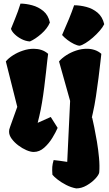

<svg xmlns="http://www.w3.org/2000/svg" viewBox="-20 -841 613 1075"><path d="M168.5 9.8Q151.4 9.8 127.9 -0.2Q104.5 -10.3 82.3 -27.1Q60.1 -43.9 45.4 -64Q30.8 -84 30.8 -103.5Q30.8 -110.4 31.7 -115.2Q32.7 -120.1 36.9 -131.8Q41 -143.6 50.3 -169.2Q59.6 -194.8 76.7 -242.7L12.7 -497.1Q27.3 -515.1 52.5 -531.2Q77.6 -547.4 108.2 -557.6Q138.7 -567.9 168.9 -567.9Q191.4 -567.9 211.9 -561.3Q232.4 -554.7 249.5 -539.6Q248 -532.2 245.1 -504.9Q242.2 -477.5 237.8 -438Q233.4 -398.4 227.8 -353.5Q222.2 -308.6 215.1 -266.1Q208 -223.6 200.2 -191.4L190.9 -153.3L264.2 -186L302.7 -125Q292.5 -101.1 273.2 -69.3Q253.9 -37.6 227.3 -13.9Q200.7 9.8 168.5 9.8ZM147.5 -608.9Q124 -610.4 101.3 -621.8Q78.6 -633.3 62.3 -649.2Q45.9 -665 41.5 -679.7Q55.7 -714.4 64.5 -736.6Q73.2 -758.8 80.3 -777.6Q87.4 -796.4 94.7 -820.8Q125 -820.8 159.9 -811.5Q194.8 -802.2 222.7 -779.3Q250.5 -756.3 259.3 -714.8Q245.1 -681.2 211.4 -651.6Q177.7 -622.1 147.5 -608.9ZM425.8 -585Q413.6 -585.4 394.8 -594.5Q376 -603.5 357.7 -617.4Q339.4 -631.3 327.6 -645Q350.6 -697.3 366.5 -735.8Q382.3 -774.4 395 -811.5Q428.2 -811.5 463.6 -802.2Q499 -793 526.4 -770Q553.7 -747.1 563.5 -705.6Q555.7 -689 538.3 -668.9Q521 -648.9 500 -630.6Q479 -612.3 459 -599.9Q439 -587.4 425.8 -585ZM406.7 213.9Q377.4 208.5 350.1 194.3Q322.8 180.2 302.5 164.3Q282.2 148.4 273.4 137.2Q271.5 109.4 272.7 93.3Q273.9 77.1 280.3 55.2Q293.5 56.2 314.7 59.3Q335.9 62.5 356.4 65.4L372.6 -275.9L310.5 -497.1Q325.7 -515.1 350.8 -531.5Q376 -547.9 406.7 -558.1Q437.5 -568.4 468.3 -567.9Q489.7 -567.9 510.3 -561Q530.8 -554.2 547.4 -539.6Q546.4 -530.8 542.2 -493.7Q538.1 -456.5 531.7 -405.8Q525.4 -355 517.3 -302.2Q509.3 -249.5 500 -209L496.1 -191.9L494.1 -181.2L496.1 -182.1Q500 -165.5 507.6 -129.4Q515.1 -93.3 522.7 -48.1Q530.3 -2.9 534.4 42.5Q538.6 87.9 535.6 124Q533.7 137.7 514.2 158.9Q494.6 180.2 465.6 197Q436.5 213.9 406.7 213.9Z"/></svg>

Font: Fruktur
Style: Regular
Weight: 400
Designer: Viktoriya Grabowska, Eben Sorkin
Foundry: Viktoriya Grabowska
Version: Version 1.008; ttfautohint (v1.8.4.7-5d5b)